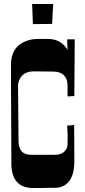

<svg xmlns="http://www.w3.org/2000/svg" viewBox="-20 -946 428 966"><path d="M37.1 -161.1 35.2 -570.3V-620.1Q35.2 -711.9 114.3 -740.7Q140.1 -750 169.9 -750H221.2Q265.6 -750 295.4 -724.6Q312 -710 319.8 -694.8L317.9 -748H356L354 -462.9L319.8 -460.9V-517.1Q319.8 -548.8 301.3 -567.4Q282.7 -585.9 248 -585.9L149.9 -586.9Q95.7 -586.9 77.1 -543.5Q70.8 -529.3 70.8 -511.2L73.2 -240.2Q73.2 -178.7 116.2 -169.4Q127.9 -167 139.2 -167H254.9Q285.6 -167 302.7 -182.4Q319.8 -197.8 319.8 -221.2L320.3 -256.8Q320.3 -274.9 317.9 -314L353 -316.9Q353 -291.5 353.5 -261.7L354 -134.8Q354 -33.7 294.9 -8.8Q276.4 -1 257.8 -1H231.4L210 -0.5L179.7 0H147Q37.1 0 37.1 -125ZM247.6 -925.8 242.2 -825.7 145.5 -824.7 141.6 -925.8Z"/></svg>

Font: Smokum
Style: Regular
Weight: 400
Designer: Astigmatic (AOETI)
Foundry: Astigmatic (AOETI)
Version: Version 1.001